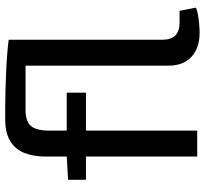

<svg xmlns="http://www.w3.org/2000/svg" viewBox="-44 -714 767 718"><g transform="rotate(-90 339.0 -354.5)"><path d="M258 -718Q274 -718 301 -718Q328 -718 362 -717Q396 -716 430.5 -714.5Q465 -713 496.5 -710.5Q528 -708 550 -705V-129Q550 -98 566 -82Q582 -66 613 -66H658L670 -5Q660 0 642.5 3Q625 6 606.5 7.5Q588 9 576 9Q519 9 486 -21.5Q453 -52 453 -107V-642H293Q247 -643 228.5 -623Q210 -603 210 -553V0H113V-564Q113 -613 127 -647.5Q141 -682 173 -700.5Q205 -719 258 -718ZM352 -488V-416H26V-483L117 -488Z"/></g></svg>

Font: Exo 2 Medium
Style: Regular
Weight: 500
Designer: Natanael Gama
Foundry: Natanael Gama
Version: Version 2.010